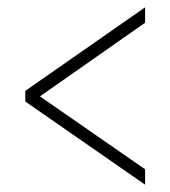

<svg xmlns="http://www.w3.org/2000/svg" viewBox="-20 -620 465 524"><path d="M376 -116V-158L89 -357L376 -558V-600L49 -372V-343Z"/></svg>

Font: Noto Serif Tamil ExtraCondensed ExtraLight
Style: Regular
Weight: 200
Width: 2
Designer: Indian Type Foundry, Tom Grace, and the Monotype Design Team
Foundry: Monotype Imaging Inc.
Version: Version 2.004